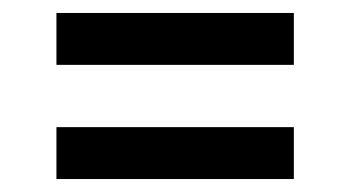

<svg xmlns="http://www.w3.org/2000/svg" viewBox="-20 -488 540 296"><path d="M67 -388V-468H433V-388ZM67 -212V-292H433V-212Z"/></svg>

Font: Iosevka Curly Slab Medium
Style: Regular
Weight: 500
Monospace: yes
Designer: Belleve Invis
Foundry: Belleve Invis
Version: Version 22.1.2; ttfautohint (v1.8.4)